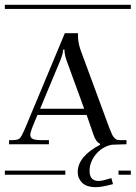

<svg xmlns="http://www.w3.org/2000/svg" viewBox="-29 -728 565 800"><path d="M321.8 -274.9 248 -477.1Q243.2 -490.7 241 -504.2Q238.8 -517.6 240.2 -520V-521H232.9V-520Q236.8 -514.2 222.2 -476.1L138.2 -274.9ZM8.8 -127V-144H20Q44.9 -144 52.7 -151.1Q60.5 -158.2 74.7 -191.4Q76.2 -194.8 77.1 -196.8L241.2 -589.8H295.9V-577.1Q295.9 -552.7 306.2 -521L425.8 -196.8Q434.6 -175.8 437.7 -168.2Q440.9 -160.6 447.8 -153.3Q454.6 -146 461.7 -145Q468.8 -144 482.9 -144H498V-127L437 -125Q395.5 -116.2 369.9 -84.2Q344.2 -52.2 344.2 -16.1Q344.2 25.9 381.8 25.9Q390.1 25.9 400.1 23.7Q410.2 21.5 421.1 18.1Q432.1 14.6 435.1 14.2L441.9 39.1Q395 51.8 371.1 51.8Q331.5 51.8 313.2 33.4Q294.9 15.1 294.9 -11.2Q294.9 -75.7 388.2 -125V-128.9Q371.1 -135.7 360.8 -166L332 -249H127L105 -195.8Q97.2 -174.8 97.2 -166Q97.2 -153.3 108.6 -148.7Q120.1 -144 147 -144H174.8V-127ZM-8.8 -708H516.1V-690.9H-8.8ZM-8.8 -17.1H243.2V0H-8.8ZM464.8 -17.1H516.1V0H464.8Z"/></svg>

Font: FoglihtenFr02
Style: Regular
Weight: 500
Version: Version 0.68